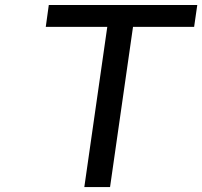

<svg xmlns="http://www.w3.org/2000/svg" viewBox="-20 -756 817 776"><path d="M424.8 0 517.6 -647.5H764.6L777.3 -735.8H177.2L165 -647.5H413.6L320.8 0Z"/></svg>

Font: Winston
Style: Italic
Weight: 400
Italic angle: -8.13011°
Designer: Vernon Adams, Kim Jin-seong, David Berlow, Cristiano Sobral
Foundry: The Winston Project Authors
Version: Version 3.004